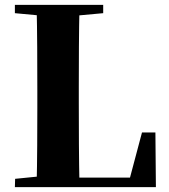

<svg xmlns="http://www.w3.org/2000/svg" viewBox="-20 -767 691 787"><path d="M41 0 42 -34 202 -50H219L218 0ZM130 0Q132 -86 132.5 -170.5Q133 -255 133 -324V-395Q133 -484 132.5 -572Q132 -660 130 -747H306Q304 -661 303.5 -574.5Q303 -488 303 -411V-346Q303 -263 303.5 -175.5Q304 -88 306 0ZM218 0 219 -39H588L503 -2L562 -224H617L619 0ZM41 -713V-747H403V-713L240 -698H202Z"/></svg>

Font: Noto Serif KR ExtraLight Black
Style: Regular
Weight: 900
Version: Version 2.003-H1;hotconv 1.1.1;makeotfexe 2.6.0